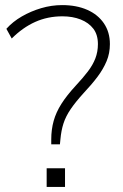

<svg xmlns="http://www.w3.org/2000/svg" viewBox="-20 -733 483 753"><path d="M181 -167V-186Q181 -225 190.5 -259Q200 -293 221 -326Q242 -359 277 -397Q305 -427 324.5 -452.5Q344 -478 354 -504Q364 -530 364 -560Q364 -597 346 -620.5Q328 -644 296.5 -656.5Q265 -669 225 -669Q167 -669 118 -647Q69 -625 26 -582L5 -620Q30 -648 65.5 -668.5Q101 -689 141.5 -701Q182 -713 224 -713Q280 -713 322 -694.5Q364 -676 387.5 -641.5Q411 -607 411 -560Q411 -524 398 -493Q385 -462 362.5 -432Q340 -402 308 -368Q277 -334 257.5 -305.5Q238 -277 229 -249Q220 -221 217 -187L215 -167ZM163 0V-73H235V0Z"/></svg>

Font: Nunito Sans 10pt ExtraLight
Style: Regular
Weight: 250
Designer: Vernon Adams
Foundry: Vernon Adams
Version: Version 3.101;gftools[0.9.27]